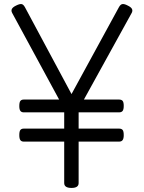

<svg xmlns="http://www.w3.org/2000/svg" viewBox="-20 -911 708 945"><path d="M332 14Q296 14 296 -10V-214H97Q86 -214 80.5 -221Q75 -228 75 -246Q75 -265 80.5 -271.5Q86 -278 97 -278H296V-358H97Q86 -358 80.5 -365Q75 -372 75 -389Q75 -408 80.5 -414.5Q86 -421 97 -421H271L40 -847Q34 -858 38.5 -867Q43 -876 60 -884Q76 -892 85.5 -891Q95 -890 103 -875L332 -448L565 -875Q573 -890 583 -891Q593 -892 608 -884Q625 -876 629.5 -867Q634 -858 628 -847L393 -421H566Q578 -421 583.5 -414.5Q589 -408 589 -390Q589 -372 583.5 -365Q578 -358 566 -358H367V-278H566Q578 -278 583.5 -271.5Q589 -265 589 -246Q589 -229 583.5 -221.5Q578 -214 566 -214H367V-10Q367 14 332 14Z"/></svg>

Font: Playwrite GB S Light
Style: Regular
Weight: 300
Designer: Veronika Burian, José Scaglione
Foundry: TypeTogether
Version: Version 1.002